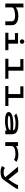

<svg xmlns="http://www.w3.org/2000/svg" viewBox="3044 -3782 912 7040"><g transform="rotate(90 3500.0 -262.0)"><path d="M110 -665H261V-658Q255 -652 253.5 -645Q252 -638 252 -621V-381Q306 -433 384 -455.5Q462 -478 583 -478Q678 -478 750.5 -450Q823 -422 863.5 -369Q904 -316 904 -243V0H762V-238Q762 -281 735 -307.5Q708 -334 660.5 -346.5Q613 -359 553 -359Q509 -359 457 -352.5Q405 -346 358.5 -332.5Q312 -319 282 -296Q252 -273 252 -240V0H110Z M1181 0V-114H1440V-354H1193V-468H1582V-114H1821V0ZM1504 -533Q1470 -533 1446 -557Q1422 -581 1422 -615Q1422 -650 1445.5 -674Q1469 -698 1504 -698Q1537 -698 1562 -673Q1587 -648 1587 -615Q1587 -581 1562 -557Q1537 -533 1504 -533Z M2134 0V-114H2430V-551H2146V-665H2572V-114H2867V0Z M3134 0V-114H3430V-551H3146V-665H3572V-114H3867V0Z M4425 11Q4261 11 4174.5 -22.5Q4088 -56 4088 -125Q4088 -203 4202.5 -248Q4317 -293 4561 -293Q4602 -293 4654.5 -289.5Q4707 -286 4760 -282Q4742 -340 4677 -358Q4612 -376 4506 -376Q4410 -376 4341.5 -363Q4273 -350 4220 -326L4141 -403Q4206 -435 4294 -457Q4382 -479 4508 -479Q4596 -479 4668 -469Q4740 -459 4792.5 -433.5Q4845 -408 4873.5 -362Q4902 -316 4902 -243V0H4762V-54Q4722 -31 4663 -17Q4604 -3 4541 4Q4478 11 4425 11ZM4223 -133Q4223 -114 4275.5 -103Q4328 -92 4438 -92Q4570 -92 4653.5 -111.5Q4737 -131 4760 -186Q4712 -189 4662.5 -190Q4613 -191 4573 -191Q4389 -191 4306 -174.5Q4223 -158 4223 -133Z M5191 -468H5337L5334 -387Q5361 -414 5411 -435Q5461 -456 5522.5 -467.5Q5584 -479 5645 -479Q5734 -479 5803 -460Q5872 -441 5914 -410L5842 -322L5835 -314L5830 -319Q5829 -327 5823 -330.5Q5817 -334 5802 -342Q5761 -359 5717 -365.5Q5673 -372 5625 -372Q5575 -372 5523.5 -365Q5472 -358 5429 -340.5Q5386 -323 5360 -294.5Q5334 -266 5334 -222V1H5191Z M6294 174Q6223 174 6164.5 160Q6106 146 6067 119L6134 16L6140 8L6146 12Q6147 20 6153 25Q6159 30 6173 38Q6199 50 6232 55Q6265 60 6306 60Q6367 60 6407 45Q6447 30 6477 -2L6090 -468H6277L6557 -114L6668 -275Q6699 -320 6726.5 -371Q6754 -422 6764 -468H6916Q6903 -422 6872 -369.5Q6841 -317 6808 -270L6580 52Q6532 119 6461.5 146.5Q6391 174 6294 174Z"/></g></svg>

Font: Inconsolata UltraExpanded ExtraBold
Style: Regular
Weight: 800
Width: 9
Monospace: yes
Designer: Raph Levien, Cyreal, Brenton Simpson
Foundry: Raph Levien, Cyreal, Google
Version: Version 3.001; ttfautohint (v1.8.2.53-6de2)